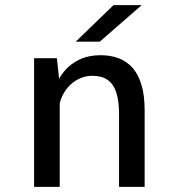

<svg xmlns="http://www.w3.org/2000/svg" viewBox="-20 -726 690 746"><path d="M112.5 0V-500H201L212 -397.5V0ZM442.5 0V-282.5Q442.5 -335.5 431.2 -368.2Q420 -401 397.2 -416.2Q374.5 -431.5 339 -431.5Q313.5 -431.5 290.8 -421.5Q268 -411.5 250.2 -393.5Q232.5 -375.5 221.5 -352Q210.5 -328.5 209 -302L181 -311Q181 -348.5 193.2 -384.2Q205.5 -420 229.2 -448.8Q253 -477.5 288.5 -494.5Q324 -511.5 371 -511.5Q410 -511.5 441.5 -499.5Q473 -487.5 495.5 -461.8Q518 -436 530 -395.2Q542 -354.5 542 -297.5V0ZM367.5 -564H274L421 -706H530.5Z"/></svg>

Font: Trispace Thin
Style: Regular
Weight: 400
Version: Version 1.210